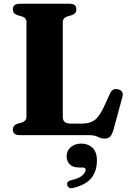

<svg xmlns="http://www.w3.org/2000/svg" viewBox="-20 -720 690 1023"><path d="M363.5 -639.5 340 -633Q314.5 -624.5 314.5 -602V-98Q314.5 -78 325.2 -69.8Q336 -61.5 356.5 -61.5H417Q458 -61.5 483.5 -79.5Q509 -97.5 535 -153.5L566.5 -222.5Q580 -252 610 -244Q641 -235.5 632 -203L584.5 -27.5Q577.5 -4 567.2 7.2Q557 18.5 537 18.5Q519 18.5 501 9.2Q483 0 452.5 0H85.5Q48.5 0 48.5 -29Q48.5 -52 72 -60.5L95.5 -67Q121 -75.5 121 -98V-602Q121 -624.5 95.5 -633L72 -639.5Q48.5 -648 48.5 -671Q48.5 -700 85.5 -700H350.5Q387 -700 387 -671Q387 -648 363.5 -639.5ZM402 172.5Q368 172.5 351.5 155.5Q335 138.5 335 113Q335 82.5 357.2 63.8Q379.5 45 412.5 45Q450 45 473.2 67.8Q496.5 90.5 496.5 134.5Q496.5 191.5 466.8 228.5Q437 265.5 371 281Q344.5 287.5 338.5 266.5Q333 246.5 359 240Q401.5 230.5 418.8 214.8Q436 199 436 184Q436 172.5 421 172.5Z"/></svg>

Font: Fraunces 9pt S000
Style: Bold
Weight: 700
Version: Version 1.000; ttfautohint (v1.8.3)